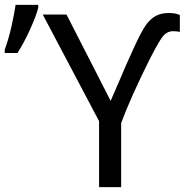

<svg xmlns="http://www.w3.org/2000/svg" viewBox="-44 -774 769 794"><path d="M-24.4 -554.7H28.3C46.4 -583.5 64.5 -616.7 81.5 -654.8C98.6 -692.9 109.4 -722.2 114.3 -742.7V-753.9H20.5C17.1 -730 11.2 -699.7 2.9 -662.1C-5.9 -624.5 -15.1 -593.3 -24.4 -568.8ZM231 -713.9H132.8L365.7 -272.9V0H457V-265.1C480 -328.1 522 -423.3 575.2 -529.3C602.1 -582 621.1 -614.7 632.3 -627C643.6 -639.2 656.2 -645 670.9 -645C682.1 -645 691.9 -644 699.7 -642.1V-711.9C688 -717.3 672.9 -720.2 653.8 -720.2C612.3 -720.2 583.5 -704.6 558.6 -669.4C546.4 -651.9 529.3 -619.6 507.8 -572.3C485.8 -524.9 465.8 -479 447.3 -434.6L413.6 -356.9Z"/></svg>

Font: Noto Reveo Sans
Style: Regular
Weight: 400
Designer: Monotype Design team
Foundry: Monotype Imaging Inc.
Version: Version 1.04